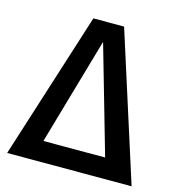

<svg xmlns="http://www.w3.org/2000/svg" viewBox="-106 -800 826 892"><g transform="rotate(15 307.5 -354.0)"><path d="M381.5 -707.7 607.2 0H8.7L233.8 -707.7ZM305.6 -613.8 156.9 -97.4H453.8Z"/></g></svg>

Font: Fira Code Medium
Style: Regular
Weight: 500
Designer: Carrois Corporate, Edenspiekermann AG, Nikita Prokopov
Foundry: Carrois Corporate, Edenspiekermann AG, Nikita Prokopov
Version: Version 6.002